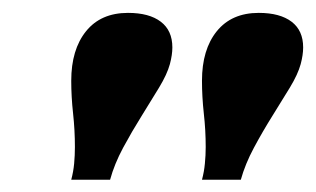

<svg xmlns="http://www.w3.org/2000/svg" viewBox="-20 -747 500 304"><path d="M299.8 -462.4Q303.2 -475.1 304.4 -488Q305.7 -501 305.7 -514.2Q305.7 -541 302.7 -567.4Q299.8 -593.8 299.8 -619.1Q299.8 -668.5 323.2 -697.5Q346.7 -726.6 389.6 -726.6Q423.3 -726.6 441.7 -712.6Q460 -698.7 460 -671.9Q460 -660.2 456.1 -645.5Q451.7 -629.4 439 -608.4Q426.3 -587.4 411.1 -563.2Q396 -539.1 382.1 -513.2Q368.2 -487.3 361.3 -462.4ZM92.8 -462.4Q96.2 -475.1 97.4 -488Q98.6 -501 98.6 -514.2Q98.6 -541 95.7 -567.4Q92.8 -593.8 92.8 -619.1Q92.8 -668.5 116.2 -697.5Q139.6 -726.6 182.6 -726.6Q216.3 -726.6 234.6 -712.6Q252.9 -698.7 252.9 -671.9Q252.9 -660.2 249 -645.5Q244.6 -629.4 231.9 -608.4Q219.2 -587.4 204.1 -563.2Q189 -539.1 175 -513.2Q161.1 -487.3 154.3 -462.4Z"/></svg>

Font: Arian AMU Serif
Style: Bold Italic
Weight: 700
Italic angle: -15°
Designer: Ruben Hakobyan (Tarumian)
Foundry: Ruben Hakobyan (Tarumian)
Version: Version 1.002